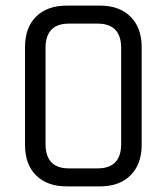

<svg xmlns="http://www.w3.org/2000/svg" viewBox="-20 -663 593 683"><path d="M225 -64H327Q411 -64 411 -151V-492Q411 -579 327 -579H225Q142 -579 142 -492V-151Q142 -64 225 -64ZM336 0H217Q148 0 108.5 -39Q69 -78 69 -148V-495Q69 -565 108.5 -604Q148 -643 217 -643H336Q405 -643 444.5 -603.5Q484 -564 484 -495V-148Q484 -79 444.5 -39.5Q405 0 336 0Z"/></svg>

Font: Rajdhani Medium
Style: Regular
Weight: 500
Designer: Satya Rajpurohit, Jyotish Sonowal
Foundry: Indian Type Foundry
Version: Version 1.201 February 1, 2022